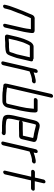

<svg xmlns="http://www.w3.org/2000/svg" viewBox="1026 -1804 827 2918"><g transform="rotate(90 1439.0 -344.5)"><path d="M109 -7 115 -34C116 -39 118 -47 122 -59C124 -69 127 -79 130 -88C148 -141 175 -196 191 -249C195 -259 200 -269 203 -278C209 -296 217 -306 223 -323C224 -328 226 -334 228 -339C239 -360 247 -381 256 -401H423C422 -393 420 -384 419 -375C416 -350 413 -321 406 -292L341 -8C338 7 347 21 362 21C378 21 394 8 398 -8L463 -292C466 -303 467 -314 469 -325C474 -361 483 -399 481 -430C480 -450 463 -458 437 -458H280C273 -458 267 -458 260 -459C229 -459 211 -438 201 -412C200 -409 198 -405 196 -400C191 -386 188 -381 183 -367L176 -352C172 -344 170 -336 167 -329L160 -314C156 -307 153 -298 149 -287C136 -256 126 -227 113 -196C96 -143 71 -92 58 -34L52 -7C48 9 57 22 73 22C89 22 105 9 109 -7Z M589 -64H567L594 -183C609 -229 618 -276 638 -316C643 -327 647 -338 652 -347C658 -359 666 -378 675 -385H850L805 -189C799 -170 798 -168 792 -151L784 -129C778 -113 775 -91 765 -77L752 -73C749 -72 746 -72 744 -72C739 -72 733 -72 727 -71L709 -69C704 -68 700 -68 696 -68H638C624 -66 604 -64 589 -64ZM531 -7H576C590 -7 612 -9 626 -11H683C699 -11 717 -15 732 -15C745 -15 761 -21 771 -23C811 -33 823 -80 839 -123L847 -145C853 -162 854 -167 861 -187L912 -405C915 -420 905 -434 890 -434C888 -434 886 -434 884 -433C879 -439 873 -442 865 -442H685C674 -442 661 -437 648 -428C626 -412 612 -388 599 -361C594 -350 591 -339 585 -328C564 -285 553 -234 538 -185L505 -43C501 -26 515 -9 531 -7Z M1030 -476 1006 -374C1000 -350 992 -319 986 -294L913 21C909 38 920 49 936 49C952 49 966 37 970 21L1043 -295C1049 -320 1058 -351 1063 -374L1065 -381C1091 -389 1123 -405 1151 -410C1161 -411 1175 -417 1185 -417H1211C1225 -417 1243 -432 1246 -446C1249 -461 1238 -474 1224 -474H1195C1155 -468 1115 -456 1079 -443L1087 -476C1090 -491 1081 -505 1066 -505C1050 -505 1034 -492 1030 -476Z M1470 -474C1466 -458 1477 -446 1492 -446H1632C1633 -444 1632 -442 1632 -441C1630 -430 1630 -421 1629 -412C1625 -359 1617 -305 1603 -246L1558 -50C1556 -41 1552 -36 1547 -30C1543 -27 1531 -25 1527 -25H1442C1425 -25 1403 -26 1389 -28C1375 -30 1368 -32 1353 -32H1345C1336 -35 1322 -38 1309 -38L1464 -710C1467 -725 1456 -738 1441 -738C1425 -738 1410 -725 1407 -710L1254 -46C1251 -31 1249 -19 1249 -12C1250 1 1261 18 1278 18H1290C1295 19 1299 19 1305 20C1318 22 1329 27 1343 25H1350C1371 29 1401 32 1429 32H1514C1565 32 1603 1 1615 -50L1660 -245C1672 -298 1677 -344 1685 -394C1686 -435 1704 -503 1658 -503H1505C1490 -503 1473 -489 1470 -474Z M1875 -478H1876C1889 -478 1893 -475 1906 -473C1921 -471 1938 -463 1954 -461C1974 -458 1996 -450 2015 -447L2033 -445L2049 -442C2058 -440 2069 -437 2077 -435L2041 -279H2006C1993 -279 1958 -277 1944 -277H1849C1838 -277 1827 -272 1820 -262L1864 -449C1865 -455 1872 -472 1875 -478ZM1993 -222H2046C2066 -222 2088 -236 2093 -257L2136 -440C2142 -482 2107 -492 2070 -499L2054 -501C2048 -502 2042 -503 2037 -504L2023 -507C2010 -511 1992 -515 1977 -517C1961 -519 1945 -526 1930 -529C1915 -531 1908 -535 1890 -535C1843 -535 1818 -496 1807 -449L1736 -142C1733 -130 1731 -119 1730 -109C1726 -80 1723 -63 1725 -41C1729 -8 1740 14 1773 24C1796 28 1823 36 1853 36H1864C1871 37 1876 38 1882 38H1974C1981 38 1986 39 1991 41C2015 47 2040 22 2032 0C2027 -15 2009 -19 1987 -19H1895C1885 -19 1876 -21 1866 -21C1846 -21 1834 -25 1817 -27C1806 -29 1802 -33 1792 -35C1787 -42 1780 -57 1783 -72C1784 -93 1787 -117 1793 -142L1814 -235C1817 -225 1825 -220 1836 -220H1931C1945 -220 1979 -222 1993 -222Z M2248 -476 2224 -374C2218 -350 2210 -319 2204 -294L2131 21C2127 38 2138 49 2154 49C2170 49 2184 37 2188 21L2261 -295C2267 -320 2276 -351 2281 -374L2283 -381C2309 -389 2341 -405 2369 -410C2379 -411 2393 -417 2403 -417H2429C2443 -417 2461 -432 2464 -446C2467 -461 2456 -474 2442 -474H2413C2373 -468 2333 -456 2297 -443L2305 -476C2308 -491 2299 -505 2284 -505C2268 -505 2252 -492 2248 -476Z M2708 -594 2678 -462H2596C2581 -462 2565 -450 2561 -434C2558 -419 2568 -405 2583 -405H2665L2573 -8C2570 7 2578 20 2594 20C2609 20 2627 7 2630 -8L2721 -403H2841C2857 -403 2873 -416 2877 -432C2881 -448 2870 -460 2854 -460H2734L2765 -594C2768 -609 2758 -623 2743 -623C2728 -623 2711 -609 2708 -594Z"/></g></svg>

Font: Electronic
Style: It
Weight: 400
Version: Version 1.011